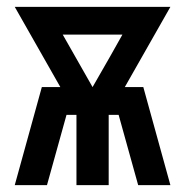

<svg xmlns="http://www.w3.org/2000/svg" viewBox="-20 -540 540 560"><path d="M23 0 102 -286H156L23 -520H477L344 -286H398L477 0H383L326 -205H297V0H203V-205H174L117 0ZM250 -286 301 -375 337 -439H163Z"/></svg>

Font: Iosevka Curly
Style: Bold
Weight: 700
Monospace: yes
Designer: Belleve Invis
Foundry: Belleve Invis
Version: Version 22.1.2; ttfautohint (v1.8.4)